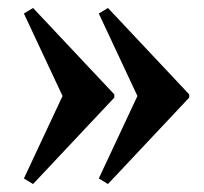

<svg xmlns="http://www.w3.org/2000/svg" viewBox="-20 -596 513 482"><path d="M251 -134 228 -148 325 -355 228 -562 251 -576 455 -359V-351ZM63 -134 40 -148 137 -355 40 -562 63 -576 267 -359V-351Z"/></svg>

Font: Platypi Light Medium
Style: Regular
Weight: 500
Version: Version 1.200